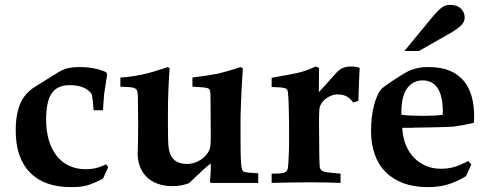

<svg xmlns="http://www.w3.org/2000/svg" viewBox="-20 -744 1984 781"><path d="M420.4 -64.5 398.9 -17.1Q377.4 -6.3 361.3 0.5Q345.2 7.3 330.8 11Q316.4 14.6 301.5 15.9Q286.6 17.1 268.1 17.1Q214.4 17.1 172.6 2.2Q130.9 -12.7 102.3 -41.7Q73.7 -70.8 58.8 -113.8Q43.9 -156.7 43.9 -212.9Q43.9 -247.1 48.6 -273.7Q53.2 -300.3 62 -321.3Q70.8 -342.3 84 -357.9Q97.2 -373.5 114.3 -385.7L189.5 -433.1Q228 -457.5 241.7 -462.4Q266.1 -471.2 302.7 -471.2Q365.2 -471.2 411.1 -450.7L416 -442.4L403.8 -362.8Q402.8 -357.4 401.9 -340.6Q400.9 -323.7 398.9 -295.4H360.8Q357.9 -338.9 353.5 -359.9Q342.3 -377.9 319.8 -387.7Q297.4 -397.5 263.7 -397.5Q237.3 -397.5 219 -388.9Q200.7 -380.4 189.5 -363Q178.2 -345.7 173.1 -320.1Q168 -294.4 167.5 -259.8Q167.5 -209.5 179.4 -171.1Q191.4 -132.8 212.9 -107.2Q234.4 -81.5 263.9 -68.6Q293.5 -55.7 328.6 -55.7Q373.5 -55.7 411.1 -75.7Z M469.7 -391.6V-428.7Q490.7 -429.7 511.5 -432.6Q532.2 -435.5 554.2 -439.9Q576.2 -444.3 602.8 -452.1Q629.4 -460 663.1 -471.2L669.9 -465.8Q666.5 -417 664.8 -372.8Q663.1 -328.6 663.1 -287.1V-232.4Q663.1 -197.3 663.8 -174.1Q664.6 -150.9 666.5 -139.2Q671.4 -108.4 689.9 -92.8Q708.5 -77.1 739.3 -77.1Q756.3 -77.1 771.2 -82Q786.1 -86.9 797.9 -95Q809.6 -103 818.1 -113Q826.7 -123 831.5 -133.3Q837.4 -146 837.4 -186L836.4 -338.9Q836.4 -354 835.9 -362.8Q835.4 -371.6 833.7 -376.5Q832 -381.3 829.3 -383.1Q826.7 -384.8 822.3 -386.2Q813 -388.7 762.7 -391.6V-428.7Q800.8 -433.6 826.4 -437.5Q852.1 -441.4 865.7 -444.3Q879.4 -447.3 902.6 -453.9Q925.8 -460.4 958.5 -471.2L967.8 -465.8L962.4 -376Q960.4 -327.1 959.5 -300.8Q958.5 -274.4 958.5 -269V-168.9Q958.5 -136.7 959 -114.5Q959.5 -92.3 960.7 -78.1Q961.9 -64 964.1 -56.4Q966.3 -48.8 970.2 -46.4Q974.6 -43.5 990 -42Q1005.4 -40.5 1030.3 -39.1V0H929.7H837.4L834 -3.9L836.9 -41.5Q837.4 -46.4 837.4 -55.7Q837.4 -64.9 837.4 -79.1Q827.6 -71.3 819.3 -64.7Q811 -58.1 804.2 -51.3L749 1Q716.8 13.2 681.2 13.2Q648.4 13.2 622.1 3.7Q595.7 -5.9 577.6 -23.2Q559.6 -40.5 549.8 -64.9Q540 -89.4 540 -119.1Q540 -125.5 541 -153.8Q542 -182.1 542 -237.8L541 -340.8Q541 -355.5 540 -363.8Q539.1 -372.1 537.1 -376.5Q535.2 -380.9 532.2 -382.6Q529.3 -384.3 525.4 -386.2Q521.5 -388.2 507.6 -389.4Q493.7 -390.6 469.7 -391.6Z M1365.2 -37.6V0Q1337.4 -1 1306.9 -1.7Q1276.4 -2.4 1242.2 -2.4Q1204.1 -2.4 1165.3 -1.7Q1126.5 -1 1085 0V-37.6Q1107.9 -37.6 1121.3 -38.8Q1134.8 -40 1141.6 -44.7Q1148.4 -49.3 1150.6 -59.1Q1152.8 -68.8 1153.3 -86.4L1155.3 -129.9Q1155.8 -136.7 1155.8 -147.7Q1155.8 -158.7 1155.8 -174.3V-238.3Q1155.8 -246.1 1155.5 -259Q1155.3 -272 1155 -286.9Q1154.8 -301.8 1154.3 -317.4Q1153.8 -333 1153.1 -345.9Q1152.3 -358.9 1151.1 -367.9Q1149.9 -377 1148.4 -378.9Q1147 -381.3 1144.3 -383.1Q1141.6 -384.8 1135.3 -386.2Q1128.9 -387.7 1117.2 -388.7Q1105.5 -389.6 1085 -390.1V-427.7Q1129.4 -435.5 1158.4 -440.9Q1187.5 -446.3 1201.7 -450.2Q1229.5 -457.5 1264.6 -473.6L1277.8 -467.8L1276.9 -369.1Q1296.4 -389.6 1310.1 -405.3Q1323.7 -420.9 1333.7 -432.1Q1343.8 -443.4 1350.8 -450.7Q1357.9 -458 1363.8 -461.9Q1381.3 -473.6 1410.2 -473.6Q1428.2 -473.6 1442.9 -467.8L1439.9 -398.4Q1439 -370.1 1438.5 -353.8Q1438 -337.4 1437.5 -333.5L1417 -327.1Q1401.4 -347.2 1386.7 -353.5Q1372.1 -359.9 1354 -359.9Q1340.3 -359.9 1327.6 -355Q1314.9 -350.1 1304.9 -342.3Q1294.9 -334.5 1288.3 -324.7Q1281.7 -314.9 1279.8 -305.7Q1278.8 -300.8 1278.1 -280.3Q1277.3 -259.8 1277.8 -223.1L1278.8 -107.9Q1279.3 -89.4 1279.8 -77.6Q1280.3 -65.9 1281.2 -61.5Q1282.7 -57.1 1284.9 -54Q1287.1 -50.8 1291.7 -48.3Q1296.4 -45.9 1304.2 -44.2Q1312 -42.5 1325.2 -41.5Z M1897 -75.2 1875.5 -27.3Q1833.5 -2 1793 8.8Q1759.8 17.1 1720.7 17.1Q1665 17.1 1621.8 1.5Q1578.6 -14.2 1549.1 -43.7Q1519.5 -73.2 1504.4 -115.7Q1489.3 -158.2 1489.3 -211.4Q1489.3 -237.8 1492.2 -264.4Q1495.1 -291 1501 -314Q1506.8 -336.9 1515.1 -355.5Q1523.4 -374 1533.7 -384.3Q1535.6 -386.2 1543.2 -391.8Q1550.8 -397.5 1561.3 -404.8Q1571.8 -412.1 1584.2 -420.2Q1596.7 -428.2 1608.2 -435.5Q1619.6 -442.9 1629.4 -448.2Q1639.2 -453.6 1644 -456.1Q1661.1 -463.4 1681.2 -467.5Q1701.2 -471.7 1724.6 -471.2Q1774.9 -471.2 1810.1 -456.1Q1845.2 -440.9 1867.2 -414.1Q1889.2 -387.2 1898.9 -350.6Q1908.7 -314 1908.7 -271Q1908.7 -264.2 1908.4 -257.6Q1908.2 -251 1907.7 -244.6Q1900.4 -242.7 1887.9 -240Q1875.5 -237.3 1862.8 -235.1Q1850.1 -232.9 1839.6 -231.2Q1829.1 -229.5 1825.7 -229Q1815.9 -228.5 1799.8 -227.8Q1783.7 -227.1 1765.6 -226.6Q1747.6 -226.1 1729 -225.8Q1710.4 -225.6 1695.6 -225.3Q1680.7 -225.1 1671.6 -224.9Q1662.6 -224.6 1662.6 -224.6Q1659.2 -224.1 1655.8 -224.1Q1652.3 -224.1 1648.4 -224.1H1616.2Q1618.2 -185.5 1630.6 -154.8Q1643.1 -124 1664.1 -102.5Q1685.1 -81.1 1712.6 -69.3Q1740.2 -57.6 1772.5 -57.6Q1787.6 -57.6 1799.8 -59.1Q1812 -60.5 1824.7 -64Q1837.4 -67.4 1851.8 -73.5Q1866.2 -79.6 1885.3 -88.9ZM1780.8 -277.3Q1780.8 -280.8 1781 -283.9Q1781.2 -287.1 1781.2 -290Q1781.2 -325.2 1775.1 -349.4Q1769 -373.5 1758.1 -388.4Q1747.1 -403.3 1731.9 -410.2Q1716.8 -417 1699.2 -417Q1681.2 -417 1665.3 -409.7Q1649.4 -402.3 1637.7 -387Q1626 -371.6 1619.4 -347.4Q1612.8 -323.2 1612.8 -289.1V-277.3Q1641.6 -272.9 1709 -272.9Q1752.4 -272.9 1780.8 -277.3ZM1684.1 -536.6H1625L1739.7 -675.8Q1753.4 -691.9 1763.2 -701.4Q1772.9 -710.9 1781 -716.1Q1789.1 -721.2 1796.6 -722.7Q1804.2 -724.1 1813.5 -724.1Q1838.9 -724.1 1854.5 -709.2Q1870.1 -694.3 1870.1 -673.3Q1870.6 -655.8 1856 -641.1Q1841.3 -626.5 1812 -609.4Z"/></svg>

Font: XB Kayhan
Style: Bold
Weight: 700
Designer: Behnam
Foundry: Irmug
Version: Version 7.300 2009